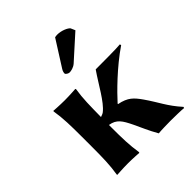

<svg xmlns="http://www.w3.org/2000/svg" viewBox="-189 -799 923 923"><g transform="rotate(-45 272.5 -337.5)"><path d="M320 -238C358 -280 440 -363 531 -425L529 -432C510 -429 389 -429 362 -429C319 -367 280 -290 240 -259C235 -255 227 -252 218 -249V-250C219 -325 219 -372 228 -429L226 -432C226 -432 186 -429 152 -429C117 -429 77 -432 77 -432L76 -429C85 -375 86 -321 86 -250V-179C86 -105 85 -54 76 0L77 3C77 3 117 0 152 0C186 0 226 3 226 3L228 0C219 -57 218 -104 218 -179V-195C263 -188 278 -162 302 -113C320 -76 333 -42 359 3C373 1 426 0 442 0C458 0 523 1 531 3L533 -3C480 -62 466 -101 422 -164C395 -202 376 -224 320 -235ZM333 -676 250 -545C244 -536 242 -527 242 -521C242 -515 255 -507 263 -507C273 -507 292 -511 306 -523L426 -631L416 -654C408 -664 379 -678 349 -678C344 -678 336 -677 333 -676Z"/></g></svg>

Font: Libertinus Sans
Style: Bold
Weight: 700
Designer: Philipp H. Poll, Khaled Hosny
Foundry: Caleb Maclennan
Version: Version 7.050;RELEASE